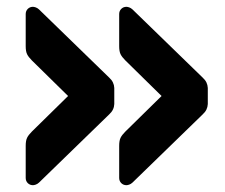

<svg xmlns="http://www.w3.org/2000/svg" viewBox="-20 -611 661 564"><path d="M351.4 -67Q342.4 -67 336.2 -73.1Q330.1 -79.3 330.1 -88.3V-182.7Q330.1 -197.9 334.1 -206.1Q338.1 -214.4 348.1 -224.4L454.6 -329L348.1 -433.6Q338.1 -443.6 334.1 -451.9Q330.1 -460.1 330.1 -475.3V-569.7Q330.1 -578.7 336.2 -584.9Q342.4 -591 351.4 -591Q354.2 -591 359.3 -589.4Q364.4 -587.7 369.1 -583.4L575.2 -383.2Q582.7 -376.4 586.4 -368.8Q590 -361.2 590.4 -352.6V-305.4Q590 -296.8 586.4 -289.2Q582.7 -281.6 575.2 -274.8L369.1 -74.6Q364.4 -70.3 359.3 -68.6Q354.2 -67 351.4 -67ZM76.8 -67Q67.8 -67 61.6 -73.1Q55.5 -79.3 55.5 -88.3V-182.7Q55.5 -197.9 59.5 -206.1Q63.5 -214.4 73.5 -224.4L180 -329L73.5 -433.6Q63.5 -443.6 59.5 -451.9Q55.5 -460.1 55.5 -475.3V-569.7Q55.5 -578.7 61.6 -584.9Q67.8 -591 76.8 -591Q79.6 -591 84.7 -589.4Q89.8 -587.7 94.5 -583.4L300.6 -383.2Q308.1 -376.4 311.7 -368.8Q315.4 -361.2 315.7 -352.6V-305.4Q315.4 -296.8 311.7 -289.2Q308.1 -281.6 300.6 -274.8L94.5 -74.6Q89.8 -70.3 84.7 -68.6Q79.6 -67 76.8 -67Z"/></svg>

Font: Rubik Light
Style: Regular
Weight: 300
Designer: Hubert and Fischer
Foundry: Hubert and Fischer
Version: Version 2.300;gftools[0.9.30]